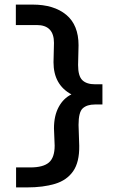

<svg xmlns="http://www.w3.org/2000/svg" viewBox="-20 -731 540 836"><path d="M98 85H50V-2H112Q168 -2 193 -23.5Q218 -45 218 -97L215 -172Q215 -227 235.5 -265Q256 -303 291 -320Q213 -362 213 -460L215 -544Q215 -622 140 -622H49V-711H122Q215 -711 268.5 -666.5Q322 -622 322 -534L320 -448Q320 -400 338.5 -382Q357 -364 394 -364H426V-276H393Q359 -276 340.5 -259.5Q322 -243 322 -187L325 -96Q326 -25 298.5 14.5Q271 54 219.5 69.5Q168 85 98 85Z"/></svg>

Font: Inconsolata
Style: Bold
Weight: 700
Monospace: yes
Designer: Raph Levien, Cyreal, Brenton Simpson
Foundry: Raph Levien, Cyreal, Google
Version: Version 3.100; ttfautohint (v1.8.4.7-5d5b)